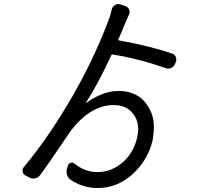

<svg xmlns="http://www.w3.org/2000/svg" viewBox="-20 -853 1040 945"><path d="M826.2 -589.8Q839.8 -585 845.7 -572.3Q847.7 -565.4 847.7 -559.1Q847.7 -552.7 844.7 -545.9L840.8 -537.1Q835 -523.4 821.8 -518.1Q808.6 -512.7 794.9 -517.6Q669.9 -562.5 534.2 -585Q530.3 -585.9 528.3 -582Q460.9 -436.5 402.3 -346.7Q402.3 -345.7 402.8 -345.2Q403.3 -344.7 403.3 -345.7Q485.4 -405.3 564.5 -405.3Q606.4 -405.3 639.6 -390.6Q672.9 -376 692.9 -351.6Q712.9 -327.1 725.6 -295.9Q737.3 -264.6 737.3 -231.4Q737.3 -197.3 731.4 -163.1Q707 -62.5 631.8 4.9Q556.6 72.3 460.9 72.3Q387.7 72.3 328.1 32.2Q315.4 23.4 310.5 8.8Q307.6 0 307.6 -8.8Q307.6 -15.6 309.6 -22.5L313.5 -36.1Q316.4 -47.9 327.6 -51.3Q338.9 -54.7 347.7 -46.9Q399.4 -5.9 458 -5.9Q528.3 -5.9 583.5 -53.7Q638.7 -101.6 655.3 -177.7Q660.2 -199.2 660.2 -217.8Q660.2 -259.8 636.7 -291Q604.5 -335.9 539.1 -335.9Q427.7 -335.9 330.1 -211.9Q208 -31.2 176.8 9.8Q167 21.5 152.3 24.9Q137.7 28.3 124 20.5L105.5 10.7Q93.8 4.9 91.8 -7.8Q90.8 -10.7 90.8 -13.7Q90.8 -23.4 97.7 -31.2Q204.1 -158.2 305.7 -327.1Q431.6 -534.2 515.6 -756.8Q524.4 -779.3 530.3 -807.6Q534.2 -821.3 545.9 -828.1Q552.7 -833 560.5 -833Q565.4 -833 570.3 -832L596.7 -823.2Q609.4 -819.3 615.2 -806.6Q621.1 -793.9 615.2 -782.2Q602.5 -754.9 593.8 -733.4Q575.2 -686.5 562.5 -659.2Q560.5 -655.3 565.4 -654.3Q716.8 -627 826.2 -589.8Z"/></svg>

Font: Gen Jyuu GothicL Regular
Style: Regular
Weight: 400
Designer: [Source Han Sans]
Ryoko NISHIZUKA  (kana & ideographs); Paul D. Hunt (Latin, Greek & Cyrillic); Wenlong ZHANG  (bopomofo
Version: Version 1.002.20150607